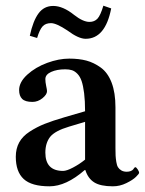

<svg xmlns="http://www.w3.org/2000/svg" viewBox="-20 -652 516 682"><path d="M297.9 -574.2Q315.4 -574.2 326.2 -585.7Q336.9 -597.2 347.2 -631.8L375 -622.1Q354 -514.2 284.2 -514.2Q258.8 -514.2 219.2 -543.9Q180.2 -569.8 161.1 -569.8Q141.6 -569.8 131.1 -558.1Q120.6 -546.4 111.8 -517.1L85.9 -524.9Q97.2 -577.6 116.7 -604.2Q136.2 -630.9 168.9 -630.9Q203.6 -630.9 243.2 -599.1Q274.9 -574.2 297.9 -574.2ZM280.8 -47.9Q214.8 9.8 155.8 9.8Q92.3 9.8 64.2 -16.1Q36.1 -42 36.1 -95.2Q36.1 -124 48.1 -146Q60.1 -168 85.2 -184.3Q110.4 -200.7 138.4 -211.9Q166.5 -223.1 210 -235.8L282.2 -256.8Q282.2 -293.9 278.8 -321Q275.4 -348.1 269.8 -364.3Q264.2 -380.4 254.9 -389.9Q245.6 -399.4 235.6 -402.6Q225.6 -405.8 211.9 -405.8Q182.1 -405.8 161.6 -396.5Q141.1 -387.2 141.1 -371.1Q141.1 -360.4 144 -346.7Q147 -333 147 -328.1Q147 -316.4 130.9 -303.2Q114.7 -290 95.2 -290Q69.3 -290 58.6 -300.8Q47.9 -311.5 47.9 -332Q47.9 -360.4 77.1 -387Q106.4 -413.6 147.7 -428.7Q189 -443.8 226.1 -443.8Q260.3 -443.8 286.9 -436.8Q313.5 -429.7 338.1 -411.9Q362.8 -394 376.5 -358.4Q390.1 -322.8 390.1 -271V-126Q390.1 -108.9 390.6 -99.4Q391.1 -89.8 393.1 -77.1Q395 -64.5 399.2 -57.9Q403.3 -51.3 411.1 -46.6Q418.9 -42 430.2 -42Q438.5 -42 444.3 -44.4Q450.2 -46.9 452.6 -49.8L457 -55.7Q459 -58.1 460.9 -58.1Q463.9 -58.1 469 -50.5Q474.1 -43 474.1 -38.1Q474.1 -34.7 462.9 -23.7Q451.7 -12.7 428.7 -1.5Q405.8 9.8 380.9 9.8Q336.9 9.8 314.7 -4.2Q292.5 -18.1 283.2 -47.9ZM282.2 -85V-219.2L225.1 -202.1Q175.8 -187.5 158.2 -166Q141.1 -144 141.1 -109.9Q141.1 -44.9 204.1 -44.9Q216.8 -44.9 239.5 -56.9Q262.2 -68.8 282.2 -85Z"/></svg>

Font: Linux Libertine G
Style: Semibold
Weight: 600
Designer: Philipp H. Poll
Foundry: Philipp H. Poll
Version: Version 5.1.1